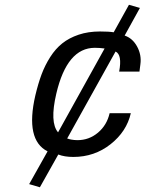

<svg xmlns="http://www.w3.org/2000/svg" viewBox="-20 -645 609 804"><path d="M418 -441.9Q397 -444.8 377 -444.8Q260.7 -444.8 215.8 -252.9Q187.5 -132.3 223.1 -90.8ZM304.2 -58.1Q353 -58.1 390.4 -89.6Q427.7 -121.1 439 -170.9H527.8Q510.3 -94.2 442.9 -41Q375.5 12.2 287.1 12.2Q250 12.2 224.1 2L147 139.2L102.1 126L179.2 -11.2Q85 -58.6 127.9 -245.1Q139.6 -294.4 153.8 -332.8Q168 -371.1 190.2 -406Q212.4 -440.9 241 -463.6Q269.5 -486.3 309.6 -499.8Q349.6 -513.2 398.9 -513.2Q436.5 -513.2 456.1 -509.8L520 -625L565.9 -611.8L502 -496.1Q535.2 -484.9 554.2 -450Q573.2 -415 567.9 -376L564 -345.2H479Q492.2 -416 463.9 -429.2L261.2 -64.9L263.7 -64.5Q265.6 -63.5 269.5 -62.5Q273.4 -61.5 278.6 -60.5Q283.7 -59.6 290.5 -58.8Q297.4 -58.1 304.2 -58.1Z"/></svg>

Font: Perun
Style: Italic
Weight: 400
Italic angle: -12°
Foundry: Stefan Peev, Context Ltd
Version: Version 001.000